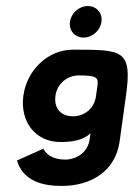

<svg xmlns="http://www.w3.org/2000/svg" viewBox="-20 -461 453 634"><path d="M396 -145C417 -297 386 -297 221 -297C137 -297 68 -228 57 -144C46 -60 96 8 180 8C219 8 255 2 279 -21L276 -1C269 49 224 66 196 66C152 66 132 47 123 30L36 69C57 139 124 153 184 153C283 153 362 102 375 6ZM163 -144C168 -184 202 -212 240 -212C300 -212 305 -205 302 -179L297 -144C292 -104 260 -77 221 -77C180 -77 158 -104 163 -144ZM270 -441C241 -441 215 -418 211 -389C207 -360 227 -337 256 -337C285 -337 311 -360 315 -389C319 -418 299 -441 270 -441Z"/></svg>

Font: Hussar Tani
Style: Kurs
Weight: 700
Foundry: Cannot Into Space Fonts
Version: Version 0.92